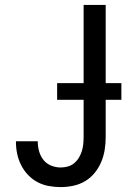

<svg xmlns="http://www.w3.org/2000/svg" viewBox="-20 -755 540 783"><path d="M227 8Q203 8 178.5 3.5Q154 -1 132.5 -12.5Q111 -24 94 -42Q77 -60 66 -82Q55 -104 50 -128Q45 -152 45 -176V-179H134V-177Q134 -158 139.5 -138Q145 -118 157.5 -102.5Q170 -87 189 -79.5Q208 -72 227 -72Q242 -72 256.5 -76Q271 -80 282.5 -89.5Q294 -99 301.5 -111.5Q309 -124 313.5 -138Q318 -152 319.5 -167Q321 -182 321 -196V-735H411V-196Q411 -170 407 -144.5Q403 -119 393 -95Q383 -71 366.5 -50.5Q350 -30 327.5 -16.5Q305 -3 279 2.5Q253 8 227 8ZM213 -348V-416H475V-348Z"/></svg>

Font: Iosevka SS10 Medium
Style: Regular
Weight: 500
Monospace: yes
Designer: Belleve Invis
Foundry: Belleve Invis
Version: Version 28.0.6; ttfautohint (v1.8.4)